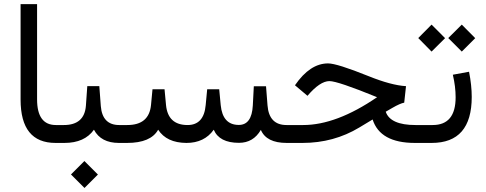

<svg xmlns="http://www.w3.org/2000/svg" viewBox="-20 -702 2389 943"><path d="M272 -51.3C272 -75.7 269 -87.9 263.2 -87.9H254.4C192.9 -87.9 162.1 -129.9 162.1 -213.9V-681.6H81.1V-212.9C81.1 -70.8 138.2 0 252.9 0H263.2C269.5 0 272.5 -14.2 272 -42Z M441.4 -64.9C464.4 -21.5 505.4 0 564.5 0H569.3C575.2 0 578.1 -14.2 578.1 -42V-46.9C578.1 -74.2 575.2 -87.9 569.3 -87.9H565.4C510.3 -87.9 480 -119.1 475.1 -181.2L467.8 -278.8H408.7L401.9 -182.6C397 -119.6 360.8 -87.9 293.9 -87.9H255.4C237.3 -87.9 228.5 -75.7 228.5 -51.3V-42C228.5 -14.2 237.3 0 255.4 0H296.4C362.3 0 410.6 -21.5 441.4 -64.9ZM395 221.2 460.9 155.3 394.5 88.9 328.6 154.8Z M1261.2 -64C1279.3 -21.5 1321.3 0 1388.2 0H1396C1401.9 0 1404.8 -14.2 1404.8 -42V-51.3C1404.8 -75.7 1401.9 -87.9 1396 -87.9H1387.2C1330.1 -87.9 1298.8 -120.1 1293.9 -184.6L1286.6 -278.3H1226.6L1221.7 -184.1C1218.3 -120.1 1195.3 -87.9 1151.9 -88.4C1099.6 -88.9 1070.3 -121.1 1064 -186L1056.6 -263.7H997.6L990.2 -186C984.4 -120.6 954.6 -87.9 901.4 -87.9C836.9 -87.9 801.8 -120.6 795.4 -186L788.1 -263.7H729L721.7 -186.5C715.3 -120.6 676.8 -87.9 605 -87.9H562C543.9 -87.9 534.7 -75.7 534.7 -51.3V-42C534.7 -14.2 543.9 0 562 0H604C681.6 0 732.4 -21.5 756.8 -64.9C784.7 -22 830.6 -0.5 895.5 0C954.1 0 999 -21.5 1029.8 -64.9C1047.9 -22 1089.4 -0.5 1153.8 -0.5C1200.7 -0.5 1236.3 -21.5 1261.2 -64Z M1388.7 -87.9C1370.6 -87.9 1361.3 -75.7 1361.3 -51.3V-42C1361.3 -14.2 1370.6 0 1388.7 0H1465.8C1568.4 0 1661.1 -25.4 1744.6 -75.7C1766.6 -88.9 1788.6 -102.1 1810.1 -115.2C1834.5 -38.6 1903.8 0 2017.6 0H2041.5C2047.9 0 2050.8 -14.2 2050.8 -42V-53.7C2050.8 -76.7 2047.9 -87.9 2041.5 -87.9H2020.5C1938 -87.9 1889.2 -109.9 1874.5 -153.3C1885.3 -159.7 1896 -165.5 1906.7 -171.9C1932.6 -187 1952.1 -195.3 1965.3 -197.8L1974.1 -278.8C1925.3 -281.7 1863.8 -298.3 1790 -328.1C1687 -369.6 1620.6 -390.6 1591.3 -390.6C1532.2 -390.6 1478 -355 1428.7 -283.2L1490.2 -231.4C1531.2 -279.8 1567.4 -303.7 1598.1 -303.7C1625 -303.7 1703.1 -277.3 1832 -224.6C1698.7 -133.3 1577.6 -87.9 1469.2 -87.9Z M2100.1 0C2231.4 0 2296.9 -75.2 2296.9 -226.1C2296.9 -263.7 2292.5 -305.2 2283.7 -349.6L2204.1 -335C2213.4 -295.4 2217.8 -258.8 2217.8 -224.1C2217.8 -133.3 2180.2 -87.9 2105 -87.9H2033.7C2015.6 -87.9 2006.3 -75.7 2006.3 -51.3V-42C2006.3 -14.2 2015.6 0 2033.7 0ZM2099.6 -448.7 2166 -514.6 2099.6 -581.1 2034.2 -515.1ZM2248 -448.7 2314 -514.6 2248 -581.1 2181.6 -515.1Z"/></svg>

Font: Nahid
Style: Regular
Weight: 400
Foundry: DejaVu fonts team - Redesigned by Saber Rastikerdar
Version: Version 0.3.0